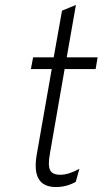

<svg xmlns="http://www.w3.org/2000/svg" viewBox="-20 -742 414 774"><path d="M205.5 12Q155 12 135.8 -21Q116.5 -54 128.5 -121L188.5 -463.5H104.5L113.5 -511H196.5L230 -699L286 -722L249 -511H373.5L365.5 -463.5H240.5L181.5 -124.5Q172.5 -75.5 181.8 -56.5Q191 -37.5 222.5 -37.5Q240.5 -37.5 259.8 -43.8Q279 -50 300 -61.5L285.5 -9Q248.5 12 205.5 12Z"/></svg>

Font: Overpass ExtraLight
Style: Italic
Weight: 250
Italic angle: -10°
Designer: Delve Withrington, Dave Bailey, Thomas Jockin
Foundry: Delve Fonts LLC
Version: Version 4.000